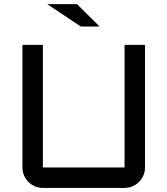

<svg xmlns="http://www.w3.org/2000/svg" viewBox="-20 -920 820 940"><path d="M89.8 -700.2H189.9V-100.1H589.8V-700.2H689.9V-100.1Q689.9 -79.6 682.1 -61.3Q674.3 -43 660.6 -29.3Q647 -15.6 628.7 -7.8Q610.4 0 589.8 0H189.9Q169.4 0 151.1 -7.8Q132.8 -15.6 119.1 -29.3Q105.5 -43 97.7 -61.3Q89.8 -79.6 89.8 -100.1ZM467.8 -790H376L210.9 -899.9H356.9Z"/></svg>

Font: Aldrich
Style: Regular
Weight: 400
Designer: Matthew Desmond
Foundry: Matthew Desmond
Version: Version 1.002 2011